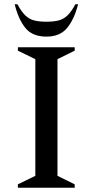

<svg xmlns="http://www.w3.org/2000/svg" viewBox="-20 -882 435 902"><path d="M64 0V-16L146 -56V-604L64 -644V-660H331V-644L250 -604V-56L331 -16V0ZM198 -710Q132 -710 99 -751Q66 -792 49 -862H62Q80 -828 98.5 -810Q117 -792 140.5 -786Q164 -780 198 -780Q232 -780 255.5 -786Q279 -792 297.5 -810Q316 -828 334 -862H347Q329 -792 295.5 -751Q262 -710 198 -710Z"/></svg>

Font: Spectral SC Medium
Style: Regular
Weight: 500
Designer: Jean-Baptiste Levee
Foundry: Production Type
Version: Version 2.001